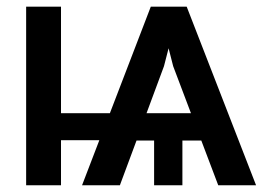

<svg xmlns="http://www.w3.org/2000/svg" viewBox="-20 -550 800 570"><path d="M577.6 -132.8H521.5V0H437.5V-132.8H385.3L335.9 0H223.6L274.9 -133.8H161.1V0H57.6V-530.3H161.1V-213.9H306.2L427.7 -530.3H534.2L740.2 0H627.9ZM546.9 -213.9 494.1 -353.5 480.5 -406.7 466.8 -353.5 415 -213.9Z"/></svg>

Font: Pretendard Std Medium
Style: Regular
Weight: 500
Designer: Base glyphs from Inter by Rasmus Andersson; Hangeul glyphs from Noto Sans CJK(Source Han Sans) by Jang Soo-young and Kan
Foundry: Kil Hyung-jin
Version: Version 1.309